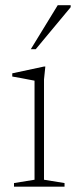

<svg xmlns="http://www.w3.org/2000/svg" viewBox="-20 -700 285 720"><path d="M150 -450.5 145 -402V-26L222 -13.5V0H32.5V-13.5L109.5 -26V-397.5Q104 -398.5 90 -401.2Q76 -404 58.8 -407.2Q41.5 -410.5 26 -413V-425L145 -450.5ZM95.5 -515.5 196.5 -680.5H245V-673L114 -515.5Z"/></svg>

Font: Newsreader 16pt 16pt ExtraLight
Style: Regular
Weight: 250
Version: Version 1.003